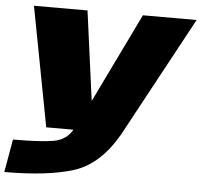

<svg xmlns="http://www.w3.org/2000/svg" viewBox="-62 -648 988 943"><g transform="rotate(5 432.0 -177.0)"><path d="M179.5 0H550.5L869.5 -589.5H604.5L391.5 -150H390.5L331.5 -589.5H67.5ZM-6.5 236.5Q210.5 236.5 336.8 195.5Q463 154.5 550.5 0L314 -1Q285.5 51 223.5 62.5Q161.5 74 22 74Z"/></g></svg>

Font: Anybody Expanded Black
Style: Italic
Weight: 900
Width: 7
Italic angle: -10°
Version: Version 1.113;gftools[0.9.25]